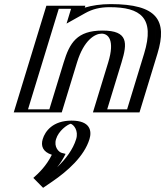

<svg xmlns="http://www.w3.org/2000/svg" viewBox="-20 -548 805 936"><path d="M256 0H72L231 -520H371L362.1 -491C403.1 -514 454.4 -528 519.4 -528C711.4 -528 775.3 -459 722.7 -287L635 0H458L532.6 -244C563.5 -345 549.4 -384 475.4 -384C401.4 -384 361.5 -345 330.6 -244ZM328.8 40C280.8 40 228.5 80 213.3 130C201 170 220.5 201 255.8 210C223.9 275 163.2 320 163.2 320L193.7 351C272.6 299 362.8 223 391.3 130C406.5 80 378.8 40 328.8 40ZM245.6 -15H91.6L241.4 -505H351.4L338.5 -462.7L366.7 -478.6C404.1 -499.5 451.9 -513 514.8 -513C701.9 -513 757.8 -450.6 707.7 -287L624.6 -15H477.6L547.6 -244C579.3 -347.6 564.3 -399 480 -399C396 -399 347.4 -347.9 315.6 -244ZM324.2 55C365.9 55 389 88.2 376.3 130C351.4 211.4 272.7 281.6 199.2 331.7L185.8 318.1C207.2 299.4 245.5 262 269.7 212.7L276.6 198.7L263.7 195.4C233.7 187.7 218.4 162.1 228.3 130C241.1 88.1 284.7 55 324.2 55ZM245.6 -15 315.6 -244C347.4 -347.9 396 -399 480 -399C564.3 -399 579.3 -347.6 547.6 -244L477.6 -15H624.6L707.7 -287C757.8 -450.6 701.9 -513 514.8 -513C451.9 -513 404.1 -499.5 366.7 -478.6L338.5 -462.7L351.4 -505H241.4L91.6 -15ZM324.2 55C284.7 55 241.1 88.1 228.3 130C218.4 162.1 233.7 187.7 263.7 195.4L276.6 198.7L269.7 212.7C245.5 262 207.2 299.4 185.8 318.1L199.2 331.7C272.7 281.6 351.4 211.4 376.3 130C389 88.2 365.9 55 324.2 55ZM256 0 330.6 -244C361.4 -344.8 401.8 -384 475.4 -384C549.1 -384 563.4 -344.8 532.6 -244L458 0H635L722.7 -287C775.3 -458.8 711.3 -528 519.4 -528C454.4 -528 403.1 -514 362.1 -491L371 -520H231L72 0ZM328.8 40C378.8 40 406.5 80 391.3 130C364.2 218.6 280.4 292.1 205.5 343.1L193.8 351.1L163.6 320.4L177.2 308.5C197.8 290.5 232.3 257.4 255.8 210C220.6 201 201 170 213.3 130C228.5 80 280.8 40 328.8 40ZM220.6 -15H116.6L266.4 -505H326.4L304.4 -433L394.9 -483.7C430.9 -503.9 467.9 -513 514.8 -513C665.6 -513 736 -461.2 682.7 -287L599.6 -15H502.6L572.6 -244C601.5 -338.5 605.5 -399 480 -399C354.8 -399 319.6 -338.7 290.6 -244ZM324.5 55.3C340 59.9 363.7 89.4 351.3 130C335.5 181.5 300.1 227.7 258.5 267.3C274.2 248.1 287.6 227 299.8 202.1L281 197.3C266.8 193.7 241.4 168.7 253.3 130C265.5 89.9 306.7 60.2 324.5 55.3ZM281 0 355.6 -244C389.3 -354.2 443.9 -384 475.4 -384C506.8 -384 541.3 -354.1 507.6 -244L433 0H660L747.7 -287C797.1 -448.4 747 -528 519.4 -528C471.6 -528 428.4 -521.4 393.2 -510.8L396 -520H206L47 0ZM328.8 40C237.4 40 200 91.7 188.3 130C178.3 162.7 188 192.3 232.7 206.5C205.9 261.1 168.5 296.5 142.5 319.3L190.1 367.6L234 337.7C309.6 286.2 390.6 214.1 416.3 130C428 91.7 421.8 40 328.8 40Z"/></svg>

Font: Hussar Outliner
Style: Obl
Weight: 700
Foundry: Cannot Into Space Fonts
Version: Version 0.92